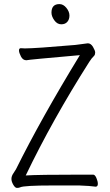

<svg xmlns="http://www.w3.org/2000/svg" viewBox="-20 -915 540 940"><path d="M63 5Q54 5 45 -10.5Q36 -26 36 -39Q36 -53 45.5 -66.5Q55 -80 58 -86Q181 -334 371 -645Q119 -623 109 -620Q92 -620 82.5 -638.5Q73 -657 73 -668Q73 -679 82 -679L102 -678Q152 -678 349 -695L410 -703Q425 -703 435.5 -685Q446 -667 446 -658Q446 -648 441 -642Q429 -631 417 -612Q236 -327 106 -56Q165 -60 381 -60H436Q445 -60 452 -43.5Q459 -27 459 -15Q459 -2 449 -1Q422 -5 368 -7H238Q98 -7 79 2Q73 5 63 5ZM280 -796Q260 -796 246 -815.5Q232 -835 232 -853Q232 -895 271 -895Q290 -895 305 -876.5Q320 -858 320 -839Q320 -820 309.5 -808Q299 -796 280 -796Z"/></svg>

Font: LXGW WenKai Mono TC Light
Style: Regular
Weight: 300
Designer: LXGW / Fontworks Inc.
Foundry: LXGW / Fontworks Inc.
Version: Version 1.330